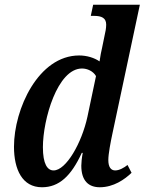

<svg xmlns="http://www.w3.org/2000/svg" viewBox="-20 -780 610 810"><path d="M157 10C229 10 280 -37 325 -135H329C325 -114 323 -93 323 -81C323 -18 353 10 401 10C459 10 506 -23 535 -51L518 -84C503 -72 483 -61 466 -61C448 -61 437 -75 437 -105C437 -131 447 -182 454 -215L570 -760H373L363 -713H377C409 -713 428 -704 428 -676C428 -662 425 -645 420 -624L411 -580C408 -568 402 -538 400 -521C378 -536 347 -546 314 -546C142 -546 39 -320 39 -161C39 -65 74 10 157 10ZM206 -61C180 -61 161 -88 161 -159C161 -275 222 -491 326 -491C348 -491 373 -480 385 -459L349 -288C325 -177 259 -61 206 -61Z"/></svg>

Font: Noto Serif Condensed SemiBold
Style: Italic
Weight: 600
Width: 3
Italic angle: -12°
Designer: Monotype Design Team
Foundry: Monotype Imaging Inc.
Version: Version 2.014